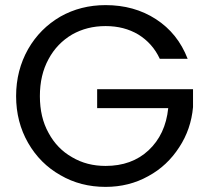

<svg xmlns="http://www.w3.org/2000/svg" viewBox="-20 -725 818 751"><path d="M714 -495C714 -495 714 -495 714 -495C688 -562 647 -613 590 -650C533 -687 467 -705 393 -705C393 -705 393 -705 393 -705C328 -705 269 -690 216 -660C163 -629 121 -587 90 -533C59 -478 43 -417 43 -349C43 -349 43 -349 43 -349C43 -281 59 -220 90 -166C121 -112 163 -70 216 -40C269 -9 328 6 393 6C393 6 393 6 393 6C454 6 510 -8 560 -36C610 -63 650 -101 681 -149C712 -196 730 -249 735 -306C735 -306 735 -376 735 -376C735 -376 360 -376 360 -376C360 -376 360 -302 360 -302C360 -302 638 -302 638 -302C638 -302 638 -302 638 -302C631 -233 605 -178 561 -137C517 -96 461 -76 393 -76C393 -76 393 -76 393 -76C344 -76 301 -87 262 -110C223 -132 192 -164 170 -205C147 -246 136 -294 136 -349C136 -349 136 -349 136 -349C136 -404 147 -452 170 -494C192 -535 223 -567 262 -590C301 -612 344 -623 393 -623C393 -623 393 -623 393 -623C442 -623 484 -612 521 -590C558 -567 586 -536 605 -495C605 -495 714 -495 714 -495Z"/></svg>

Font: Girnar Poppins
Style: Regular
Weight: 500
Designer: Ninad Kale (Devanagari), Jonny Pinhorn (Latin)
Foundry: Indian Type Foundry
Version: ""